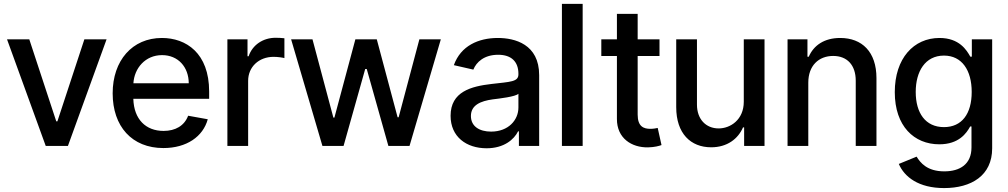

<svg xmlns="http://www.w3.org/2000/svg" viewBox="-20 -747 5159 983"><path d="M525.6 -545.5H411.9L273.8 -125.7H268.1L130 -545.5H16L214.1 0H327.8Z M816.4 11C935.4 11 1019.5 -47.6 1043.7 -136.4L943.2 -154.5C924 -103 877.8 -76.7 817.5 -76.7C726.6 -76.7 665.5 -136 662.6 -241.1H1050.8V-278.4C1050.8 -475.5 932.5 -552.6 808.9 -552.6C657 -552.6 556.8 -436.8 556.8 -269.2C556.8 -99.8 655.5 11 816.4 11ZM663 -320.7C667.6 -397.7 723.7 -464.8 809.7 -464.8C892 -464.8 946 -403.8 946.4 -320.7Z M1144.2 0H1250.4V-333.1C1250.4 -404.5 1305.4 -456 1380.7 -456C1402.7 -456 1427.6 -452.1 1436.1 -449.6V-551.1C1425.4 -552.6 1404.5 -553.6 1391 -553.6C1327.1 -553.6 1272.4 -517.4 1252.8 -458.8H1247.2V-545.5H1144.2Z M1630.7 0H1739L1849.8 -393.8H1857.6L1968.4 0H2076.7L2236.9 -545.5H2127.1L2021 -146.7H2015.6L1909.1 -545.5H1799.4L1692.1 -144.9H1686.8L1579.9 -545.5H1470.5Z M2471.2 12.1C2561.4 12.1 2612.2 -33.7 2632.5 -74.6H2636.7V0H2740.4V-362.2C2740.4 -521 2615.4 -552.6 2528.8 -552.6C2430 -552.6 2339.1 -512.8 2303.6 -413.4L2403.4 -390.6C2419 -429.3 2458.8 -466.6 2530.5 -466.6C2598.7 -466.6 2634.2 -430.8 2634.2 -369V-366.5C2634.2 -327.8 2594.1 -328.5 2496.4 -317.1C2392.8 -305 2286.9 -278.1 2286.9 -154.1C2286.9 -46.9 2367.5 12.1 2471.2 12.1ZM2391 -153.1C2391 -209.5 2441.4 -229.8 2502.8 -238.3C2537.3 -242.5 2619 -251.8 2634.2 -267V-196.7C2634.2 -132.1 2582.7 -73.2 2494.3 -73.2C2434.3 -73.2 2391 -100.1 2391 -153.1Z M2963.1 -727.3H2856.9V0H2963.1Z M3356.5 -545.5H3244.7V-676.1H3138.5V-545.5H3058.6V-460.2H3138.5V-138.1C3138.1 -39.1 3213.8 8.9 3297.6 7.5C3331.3 6.7 3354 0.4 3366.8 -4.3L3347.3 -92C3340.2 -90.6 3327.1 -87.4 3310 -87.4C3275.6 -87.4 3244.7 -98.7 3244.7 -160.2V-460.2H3356.5Z M3788 -226.2C3788 -133.5 3719.1 -89.5 3659.4 -89.5C3593.8 -89.5 3548.3 -137.1 3548.3 -211.3V-545.5H3442.1V-198.5C3442.1 -63.2 3516.3 7.1 3621.1 7.1C3703.1 7.1 3758.9 -36.2 3784.1 -94.8H3789.8V0H3894.2V-545.5H3788Z M4118.3 -323.9C4118.3 -410.9 4171.5 -460.6 4245.7 -460.6C4317.5 -460.6 4361.2 -413.4 4361.2 -334.2V0H4467.3V-346.9C4467.3 -481.9 4393.1 -552.6 4281.6 -552.6C4199.6 -552.6 4146 -514.6 4120.7 -456.7H4114V-545.5H4012.1V0H4118.3Z M4813.6 215.9C4952.4 215.9 5059.7 152.3 5059.7 12.4V-545.5H4955.6V-457H4947.8C4929 -490.8 4891.3 -552.6 4790.1 -552.6C4658 -552.6 4561.1 -448.5 4561.1 -275.2C4561.1 -100.9 4660.2 -8.2 4789.1 -8.2C4889.2 -8.2 4927.9 -64.6 4947.1 -99.4H4953.8V7.8C4953.8 93.4 4895.2 130.3 4814.6 130.3C4726.2 130.3 4691.8 85.9 4672.9 55L4581.7 92.3C4610.4 159.1 4683.2 215.9 4813.6 215.9ZM4668.3 -276.3C4668.3 -381 4716.6 -462.4 4812.9 -462.4C4905.2 -462.4 4954.9 -386.7 4954.9 -276.3C4954.9 -163.7 4904.1 -96.2 4812.9 -96.2C4717.7 -96.2 4668.3 -169 4668.3 -276.3Z"/></svg>

Font: RED Number Medium
Style: Regular
Weight: 500
Designer: RED UED
Foundry: rsms
Version: Version 1.003;FEAKit 1.0